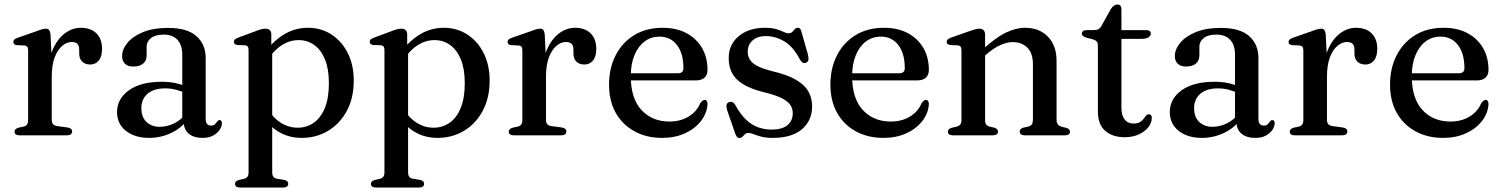

<svg xmlns="http://www.w3.org/2000/svg" viewBox="-20 -604 6704 857"><path d="M193.5 -260.5Q193.5 -331.5 214.5 -380.5Q235.5 -429.5 269 -454.8Q302.5 -480 340.5 -480Q385.5 -480 410.5 -455Q435.5 -430 435.5 -386Q435.5 -351.5 420.8 -333.8Q406 -316 383 -316Q359.5 -316 346.5 -329.2Q333.5 -342.5 333.5 -366V-383Q333.5 -400 325.5 -408.2Q317.5 -416.5 299.5 -416.5Q278 -416.5 257.5 -399.2Q237 -382 224 -347.8Q211 -313.5 211 -261ZM205.5 -450 211 -332.5V-69Q211 -56.5 216.8 -49.8Q222.5 -43 236.5 -41L281.5 -35Q291.5 -33.5 296.8 -29Q302 -24.5 302 -16.5Q302 -9 296 -4.5Q290 0 279 0H67Q55.5 0 50.2 -4.5Q45 -9 45 -16.5Q45 -22.5 49 -26.8Q53 -31 62 -34L85.5 -39Q95.5 -41.5 100.5 -48.2Q105.5 -55 105.5 -68.5V-378.5Q105.5 -390 101.8 -395Q98 -400 89.5 -401L55.5 -402.5Q47 -403.5 43.2 -407.2Q39.5 -411 39.5 -416.5Q39.5 -423 43.8 -427.2Q48 -431.5 59 -435.5L141 -464Q160.5 -471.5 170 -473.8Q179.5 -476 185.5 -476Q194.5 -476 199.2 -470Q204 -464 205.5 -450Z M800 -61.5V-71.5L793.5 -74.5V-360Q793.5 -403.5 771.8 -426.5Q750 -449.5 710.5 -449.5Q672.5 -449.5 653.5 -433.8Q634.5 -418 634.5 -396V-357Q634.5 -332.5 618.5 -319.8Q602.5 -307 575 -307Q550.5 -307 537.8 -319.5Q525 -332 525 -353.5Q525 -384 549 -413Q573 -442 618.8 -460.8Q664.5 -479.5 730 -479.5Q815 -479.5 856.5 -443Q898 -406.5 898 -345V-74.5Q898 -58 904.2 -50.8Q910.5 -43.5 921.5 -43.5Q933.5 -43.5 939 -49Q944.5 -54.5 948.5 -60Q951 -63.5 953.5 -65.8Q956 -68 960 -68Q965.5 -68 968 -64.2Q970.5 -60.5 970.5 -54Q970.5 -39.5 960.5 -24.5Q950.5 -9.5 931.5 1Q912.5 11.5 884.5 11.5Q845 11.5 822.5 -7.2Q800 -26 800 -61.5ZM502.5 -104Q502.5 -163 555.2 -201Q608 -239 702 -239Q736 -239 764.5 -232.8Q793 -226.5 814.5 -216.5L806.5 -189.5Q786 -198 764.2 -203.8Q742.5 -209.5 716.5 -209.5Q667 -209.5 639 -185.8Q611 -162 611 -121Q611 -81 634 -59.5Q657 -38 692.5 -38Q725.5 -38 756.5 -53Q787.5 -68 809.5 -96L820 -73Q790.5 -32.5 744 -10.5Q697.5 11.5 645.5 11.5Q582 11.5 542.2 -19.8Q502.5 -51 502.5 -104Z M1191 -450.5V-389L1195 -380.5V164.5Q1195 178 1200 184.8Q1205 191.5 1215 193.5L1249 199Q1258 201 1262.2 205.5Q1266.5 210 1266.5 216.5Q1266.5 224 1261 228.5Q1255.5 233 1244 233H1051Q1040 233 1034.5 228.5Q1029 224 1029 216.5Q1029 210.5 1033.2 206.2Q1037.5 202 1046 199.5L1069.5 194Q1079.5 191.5 1084.5 184.8Q1089.5 178 1089.5 164.5V-379.5Q1089.5 -391 1085.8 -396Q1082 -401 1073.5 -402L1039.5 -403Q1031 -404.5 1027.5 -408Q1024 -411.5 1024 -417.5Q1024 -424 1028 -427.8Q1032 -431.5 1043 -436L1122.5 -465.5Q1137.5 -471.5 1147.5 -473.8Q1157.5 -476 1164.5 -476Q1178 -476 1184.5 -469.2Q1191 -462.5 1191 -450.5ZM1170.5 -331.5 1154 -357Q1192.5 -415.5 1243.5 -447.8Q1294.5 -480 1354.5 -480Q1413.5 -480 1459.8 -449.8Q1506 -419.5 1532.5 -366.5Q1559 -313.5 1559 -245Q1559 -166 1527.8 -108.5Q1496.5 -51 1444 -19.8Q1391.5 11.5 1326.5 11.5Q1267.5 11.5 1220.8 -17.5Q1174 -46.5 1145.5 -100.5L1170 -125.5Q1196 -80.5 1231.8 -57.2Q1267.5 -34 1309 -34Q1348.5 -34 1380 -55.8Q1411.5 -77.5 1429.8 -121.8Q1448 -166 1448 -232.5Q1448 -296.5 1430.5 -339Q1413 -381.5 1382.5 -403.2Q1352 -425 1313 -425Q1272.5 -425 1236.5 -401.5Q1200.5 -378 1170.5 -331.5Z M1797.5 -450.5V-389L1801.5 -380.5V164.5Q1801.5 178 1806.5 184.8Q1811.5 191.5 1821.5 193.5L1855.5 199Q1864.5 201 1868.8 205.5Q1873 210 1873 216.5Q1873 224 1867.5 228.5Q1862 233 1850.5 233H1657.5Q1646.5 233 1641 228.5Q1635.5 224 1635.5 216.5Q1635.5 210.5 1639.8 206.2Q1644 202 1652.5 199.5L1676 194Q1686 191.5 1691 184.8Q1696 178 1696 164.5V-379.5Q1696 -391 1692.2 -396Q1688.5 -401 1680 -402L1646 -403Q1637.5 -404.5 1634 -408Q1630.5 -411.5 1630.5 -417.5Q1630.5 -424 1634.5 -427.8Q1638.5 -431.5 1649.5 -436L1729 -465.5Q1744 -471.5 1754 -473.8Q1764 -476 1771 -476Q1784.5 -476 1791 -469.2Q1797.5 -462.5 1797.5 -450.5ZM1777 -331.5 1760.5 -357Q1799 -415.5 1850 -447.8Q1901 -480 1961 -480Q2020 -480 2066.2 -449.8Q2112.5 -419.5 2139 -366.5Q2165.5 -313.5 2165.5 -245Q2165.5 -166 2134.2 -108.5Q2103 -51 2050.5 -19.8Q1998 11.5 1933 11.5Q1874 11.5 1827.2 -17.5Q1780.5 -46.5 1752 -100.5L1776.5 -125.5Q1802.5 -80.5 1838.2 -57.2Q1874 -34 1915.5 -34Q1955 -34 1986.5 -55.8Q2018 -77.5 2036.2 -121.8Q2054.5 -166 2054.5 -232.5Q2054.5 -296.5 2037 -339Q2019.5 -381.5 1989 -403.2Q1958.5 -425 1919.5 -425Q1879 -425 1843 -401.5Q1807 -378 1777 -331.5Z M2399.5 -260.5Q2399.5 -331.5 2420.5 -380.5Q2441.5 -429.5 2475 -454.8Q2508.5 -480 2546.5 -480Q2591.5 -480 2616.5 -455Q2641.5 -430 2641.5 -386Q2641.5 -351.5 2626.8 -333.8Q2612 -316 2589 -316Q2565.5 -316 2552.5 -329.2Q2539.5 -342.5 2539.5 -366V-383Q2539.5 -400 2531.5 -408.2Q2523.5 -416.5 2505.5 -416.5Q2484 -416.5 2463.5 -399.2Q2443 -382 2430 -347.8Q2417 -313.5 2417 -261ZM2411.5 -450 2417 -332.5V-69Q2417 -56.5 2422.8 -49.8Q2428.5 -43 2442.5 -41L2487.5 -35Q2497.5 -33.5 2502.8 -29Q2508 -24.5 2508 -16.5Q2508 -9 2502 -4.5Q2496 0 2485 0H2273Q2261.5 0 2256.2 -4.5Q2251 -9 2251 -16.5Q2251 -22.5 2255 -26.8Q2259 -31 2268 -34L2291.5 -39Q2301.5 -41.5 2306.5 -48.2Q2311.5 -55 2311.5 -68.5V-378.5Q2311.5 -390 2307.8 -395Q2304 -400 2295.5 -401L2261.5 -402.5Q2253 -403.5 2249.2 -407.2Q2245.5 -411 2245.5 -416.5Q2245.5 -423 2249.8 -427.2Q2254 -431.5 2265 -435.5L2347 -464Q2366.5 -471.5 2376 -473.8Q2385.5 -476 2391.5 -476Q2400.5 -476 2405.2 -470Q2410 -464 2411.5 -450Z M3138 -292Q3138 -269.5 3124.5 -257.2Q3111 -245 3085 -245H2765.5V-277H3005.5Q3030.5 -277 3030.5 -299Q3030.5 -366 3001.5 -403.2Q2972.5 -440.5 2924 -440.5Q2886 -440.5 2857.2 -419Q2828.5 -397.5 2812 -357.8Q2795.5 -318 2795.5 -264Q2795.5 -164.5 2843.2 -113Q2891 -61.5 2968 -61.5Q3017.5 -61.5 3054 -84Q3090.5 -106.5 3105.5 -143.5Q3112 -151.5 3116.2 -154.8Q3120.5 -158 3125.5 -158Q3132 -158 3135.2 -152Q3138.5 -146 3138 -138Q3135 -97 3108.2 -63Q3081.5 -29 3037 -8.8Q2992.5 11.5 2935.5 11.5Q2865.5 11.5 2811.8 -18Q2758 -47.5 2728.2 -100.8Q2698.5 -154 2698.5 -226Q2698.5 -299 2727.5 -356.2Q2756.5 -413.5 2810.2 -446.8Q2864 -480 2938 -480Q2999.5 -480 3044.2 -456Q3089 -432 3113.5 -389.8Q3138 -347.5 3138 -292Z M3398.5 -443Q3361 -443 3339.2 -423.5Q3317.5 -404 3317.5 -373Q3317.5 -354 3326.5 -338.5Q3335.5 -323 3359 -310.2Q3382.5 -297.5 3426 -286.5Q3495 -270.5 3534 -247.2Q3573 -224 3589 -194.5Q3605 -165 3605 -129.5Q3605 -66 3559.5 -27.2Q3514 11.5 3429 11.5Q3398 11.5 3377.8 6Q3357.5 0.5 3344.2 -5Q3331 -10.5 3321 -10.5Q3310.5 -10.5 3305 -5Q3299.5 0.5 3294.2 6.2Q3289 12 3280.5 12Q3273.5 12 3269.8 7.8Q3266 3.5 3262 -7L3225.5 -112.5Q3221.5 -126 3223 -135.2Q3224.5 -144.5 3234 -148Q3243 -151.5 3250 -147.8Q3257 -144 3262.5 -134.5Q3285 -93.5 3310.5 -69.5Q3336 -45.5 3364.8 -35.5Q3393.5 -25.5 3424 -25.5Q3471.5 -25.5 3495 -45.5Q3518.5 -65.5 3518.5 -98.5Q3518.5 -118 3508.5 -134.2Q3498.5 -150.5 3472 -164.5Q3445.5 -178.5 3397 -190.5Q3336 -205 3300 -226.2Q3264 -247.5 3248.2 -276.8Q3232.5 -306 3232.5 -345Q3232.5 -384.5 3252.5 -415Q3272.5 -445.5 3308.8 -462.8Q3345 -480 3394 -480Q3425 -480 3444.8 -474Q3464.5 -468 3477.2 -461.8Q3490 -455.5 3500 -455.5Q3510.5 -455.5 3516.5 -461.8Q3522.5 -468 3527.8 -474Q3533 -480 3541.5 -480Q3547 -480 3551.2 -475.8Q3555.5 -471.5 3557.5 -461.5L3586 -361.5Q3589.5 -347 3588.5 -337.5Q3587.5 -328 3577.5 -324Q3568.5 -320.5 3561.8 -325.2Q3555 -330 3548 -342.5Q3519.5 -397 3479.8 -420Q3440 -443 3398.5 -443Z M4126 -292Q4126 -269.5 4112.5 -257.2Q4099 -245 4073 -245H3753.5V-277H3993.5Q4018.5 -277 4018.5 -299Q4018.5 -366 3989.5 -403.2Q3960.5 -440.5 3912 -440.5Q3874 -440.5 3845.2 -419Q3816.5 -397.5 3800 -357.8Q3783.5 -318 3783.5 -264Q3783.5 -164.5 3831.2 -113Q3879 -61.5 3956 -61.5Q4005.5 -61.5 4042 -84Q4078.5 -106.5 4093.5 -143.5Q4100 -151.5 4104.2 -154.8Q4108.5 -158 4113.5 -158Q4120 -158 4123.2 -152Q4126.5 -146 4126 -138Q4123 -97 4096.2 -63Q4069.5 -29 4025 -8.8Q3980.5 11.5 3923.5 11.5Q3853.5 11.5 3799.8 -18Q3746 -47.5 3716.2 -100.8Q3686.5 -154 3686.5 -226Q3686.5 -299 3715.5 -356.2Q3744.5 -413.5 3798.2 -446.8Q3852 -480 3926 -480Q3987.5 -480 4032.2 -456Q4077 -432 4101.5 -389.8Q4126 -347.5 4126 -292Z M4377 -450V-68.5Q4377 -55 4382 -48.5Q4387 -42 4396.5 -39L4419 -34Q4434.5 -28.5 4434.5 -17Q4434.5 0 4411.5 0H4233Q4221.5 0 4216.2 -4.5Q4211 -9 4211 -16.5Q4211 -22.5 4215 -26.8Q4219 -31 4227.5 -33.5L4251.5 -39Q4261.5 -42 4266.5 -48.5Q4271.5 -55 4271.5 -68.5V-379.5Q4271.5 -390.5 4267.8 -395.5Q4264 -400.5 4255.5 -401.5L4221.5 -403Q4213 -404.5 4209.2 -408Q4205.5 -411.5 4205.5 -417Q4205.5 -423.5 4209.8 -427.8Q4214 -432 4225 -436L4308.5 -465.5Q4324 -471 4333.8 -473.5Q4343.5 -476 4351.5 -476Q4364 -476 4370.5 -469Q4377 -462 4377 -450ZM4362.5 -344 4343 -363.5 4365 -382.5Q4424.5 -436.5 4469.5 -458.2Q4514.5 -480 4555.5 -480Q4619 -480 4657.5 -440.2Q4696 -400.5 4696 -332.5V-70.5Q4696 -56 4701.8 -48.8Q4707.5 -41.5 4718 -38.5L4739 -33.5Q4747.5 -31 4751.8 -26.8Q4756 -22.5 4756 -16.5Q4756 -9 4750.5 -4.5Q4745 0 4733.5 0H4554.5Q4531.5 0 4531.5 -17Q4531.5 -28.5 4546.5 -34L4570 -39Q4581 -42 4585.8 -49.2Q4590.5 -56.5 4590.5 -70.5V-316.5Q4590.5 -366.5 4565.8 -391.2Q4541 -416 4500.5 -416Q4475 -416 4446 -403.2Q4417 -390.5 4384 -362.5Z M4858 -428.5 4831 -435.5Q4818.5 -439 4813.8 -443.5Q4809 -448 4809 -454Q4809 -461.5 4814.5 -465.5Q4820 -469.5 4829.5 -469.5H4861.5Q4874.5 -469.5 4882.8 -473.8Q4891 -478 4897 -489.5L4937.5 -562.5Q4945 -574 4952.2 -579Q4959.5 -584 4967.5 -584Q4976 -584 4980.8 -578.8Q4985.5 -573.5 4985.5 -564V-123.5Q4985.5 -89 4999.8 -70.8Q5014 -52.5 5039.5 -52.5Q5057.5 -52.5 5067.8 -58.8Q5078 -65 5084 -73Q5090 -81 5095 -87.5Q5100 -94 5108 -94Q5114 -94 5117.5 -90Q5121 -86 5121 -77Q5121 -55.5 5105.5 -36Q5090 -16.5 5062.8 -4Q5035.5 8.5 5000.5 8.5Q4945.5 8.5 4913 -20Q4880.5 -48.5 4880.5 -106.5V-400Q4880.5 -412 4875.5 -418.2Q4870.5 -424.5 4858 -428.5ZM4938.5 -430.5V-469.5H5096Q5106 -469.5 5111.2 -465.8Q5116.5 -462 5116.5 -454.5Q5116.5 -444 5106 -437.2Q5095.5 -430.5 5073 -430.5Z M5499 -61.5V-71.5L5492.5 -74.5V-360Q5492.5 -403.5 5470.8 -426.5Q5449 -449.5 5409.5 -449.5Q5371.5 -449.5 5352.5 -433.8Q5333.5 -418 5333.5 -396V-357Q5333.5 -332.5 5317.5 -319.8Q5301.5 -307 5274 -307Q5249.5 -307 5236.8 -319.5Q5224 -332 5224 -353.5Q5224 -384 5248 -413Q5272 -442 5317.8 -460.8Q5363.5 -479.5 5429 -479.5Q5514 -479.5 5555.5 -443Q5597 -406.5 5597 -345V-74.5Q5597 -58 5603.2 -50.8Q5609.5 -43.5 5620.5 -43.5Q5632.5 -43.5 5638 -49Q5643.5 -54.5 5647.5 -60Q5650 -63.5 5652.5 -65.8Q5655 -68 5659 -68Q5664.5 -68 5667 -64.2Q5669.5 -60.5 5669.5 -54Q5669.5 -39.5 5659.5 -24.5Q5649.5 -9.5 5630.5 1Q5611.5 11.5 5583.5 11.5Q5544 11.5 5521.5 -7.2Q5499 -26 5499 -61.5ZM5201.5 -104Q5201.5 -163 5254.2 -201Q5307 -239 5401 -239Q5435 -239 5463.5 -232.8Q5492 -226.5 5513.5 -216.5L5505.5 -189.5Q5485 -198 5463.2 -203.8Q5441.5 -209.5 5415.5 -209.5Q5366 -209.5 5338 -185.8Q5310 -162 5310 -121Q5310 -81 5333 -59.5Q5356 -38 5391.5 -38Q5424.5 -38 5455.5 -53Q5486.5 -68 5508.5 -96L5519 -73Q5489.5 -32.5 5443 -10.5Q5396.5 11.5 5344.5 11.5Q5281 11.5 5241.2 -19.8Q5201.5 -51 5201.5 -104Z M5885.5 -260.5Q5885.5 -331.5 5906.5 -380.5Q5927.5 -429.5 5961 -454.8Q5994.5 -480 6032.5 -480Q6077.5 -480 6102.5 -455Q6127.5 -430 6127.5 -386Q6127.5 -351.5 6112.8 -333.8Q6098 -316 6075 -316Q6051.5 -316 6038.5 -329.2Q6025.5 -342.5 6025.5 -366V-383Q6025.5 -400 6017.5 -408.2Q6009.5 -416.5 5991.5 -416.5Q5970 -416.5 5949.5 -399.2Q5929 -382 5916 -347.8Q5903 -313.5 5903 -261ZM5897.5 -450 5903 -332.5V-69Q5903 -56.5 5908.8 -49.8Q5914.5 -43 5928.5 -41L5973.5 -35Q5983.5 -33.5 5988.8 -29Q5994 -24.5 5994 -16.5Q5994 -9 5988 -4.5Q5982 0 5971 0H5759Q5747.5 0 5742.2 -4.5Q5737 -9 5737 -16.5Q5737 -22.5 5741 -26.8Q5745 -31 5754 -34L5777.5 -39Q5787.5 -41.5 5792.5 -48.2Q5797.5 -55 5797.5 -68.5V-378.5Q5797.5 -390 5793.8 -395Q5790 -400 5781.5 -401L5747.5 -402.5Q5739 -403.5 5735.2 -407.2Q5731.5 -411 5731.5 -416.5Q5731.5 -423 5735.8 -427.2Q5740 -431.5 5751 -435.5L5833 -464Q5852.5 -471.5 5862 -473.8Q5871.5 -476 5877.5 -476Q5886.5 -476 5891.2 -470Q5896 -464 5897.5 -450Z M6624 -292Q6624 -269.5 6610.5 -257.2Q6597 -245 6571 -245H6251.5V-277H6491.5Q6516.5 -277 6516.5 -299Q6516.5 -366 6487.5 -403.2Q6458.5 -440.5 6410 -440.5Q6372 -440.5 6343.2 -419Q6314.5 -397.5 6298 -357.8Q6281.5 -318 6281.5 -264Q6281.5 -164.5 6329.2 -113Q6377 -61.5 6454 -61.5Q6503.5 -61.5 6540 -84Q6576.5 -106.5 6591.5 -143.5Q6598 -151.5 6602.2 -154.8Q6606.5 -158 6611.5 -158Q6618 -158 6621.2 -152Q6624.5 -146 6624 -138Q6621 -97 6594.2 -63Q6567.5 -29 6523 -8.8Q6478.5 11.5 6421.5 11.5Q6351.5 11.5 6297.8 -18Q6244 -47.5 6214.2 -100.8Q6184.5 -154 6184.5 -226Q6184.5 -299 6213.5 -356.2Q6242.5 -413.5 6296.2 -446.8Q6350 -480 6424 -480Q6485.5 -480 6530.2 -456Q6575 -432 6599.5 -389.8Q6624 -347.5 6624 -292Z"/></svg>

Font: Fraunces
Style: Regular
Weight: 400
Version: Version 1.000;[b76b70a41]